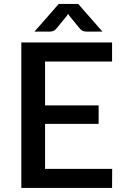

<svg xmlns="http://www.w3.org/2000/svg" viewBox="-20 -930 616 950"><path d="M535 -94.5 534.5 0H85.5V-720H534.5V-625.5H203V-408.5H468V-317H203V-94.5ZM487 -773.5H409Q402 -773.5 392.5 -776Q383 -778.5 373 -791L323.5 -851.5Q319.5 -857 317 -861.5Q314.5 -857 310.5 -851.5L261 -791Q251 -778.5 241.5 -776Q232 -773.5 225 -773.5H150.5L270.5 -910.5H367Z"/></svg>

Font: LatoLatin Semibold
Style: Regular
Weight: 600
Designer: Lukasz Dziedzic with Adam Twardoch and Botio Nikoltchev
Foundry: tyPoland Lukasz Dziedzic
Version: Version 2.015; 2015-08-06; http://www.latofonts.com/